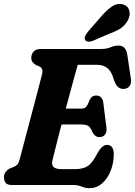

<svg xmlns="http://www.w3.org/2000/svg" viewBox="-20 -952 694 988"><path d="M356.5 0H42Q17.5 0 9 -11.2Q0.5 -22.5 0.5 -39.5Q0.5 -57 10 -68.5Q19.5 -80 31.5 -85.5L50.5 -93Q62.5 -98 69.2 -105.5Q76 -113 81 -131.5Q88 -158 99.8 -202.5Q111.5 -247 125.5 -299.8Q139.5 -352.5 153.5 -405.2Q167.5 -458 179 -502.2Q190.5 -546.5 197 -572.5Q203.5 -599 184 -609.5L165 -617.5Q141 -631 141 -653.5Q141 -674.5 153.5 -687.2Q166 -700 189.5 -700H499.5Q529 -700 549.2 -708.8Q569.5 -717.5 589.5 -717.5Q628 -717.5 635 -670.5L653.5 -546Q656.5 -524 648 -511Q639.5 -498 623 -495Q603.5 -492 589.5 -502.5Q575.5 -513 565 -544.5Q554.5 -583.5 533.2 -601Q512 -618.5 479 -618.5H380Q375 -601.5 365.5 -566.8Q356 -532 343.8 -486.8Q331.5 -441.5 318.5 -393H398Q413 -393 422 -401Q431 -409 440 -435.5Q446.5 -449.5 455 -455Q463.5 -460.5 474.5 -460.5Q491 -460.5 500.2 -450.5Q509.5 -440.5 511.5 -424L527.5 -296.5Q530.5 -271 520 -258.8Q509.5 -246.5 491.5 -246.5Q478 -246.5 469.2 -254.5Q460.5 -262.5 454.5 -274Q445 -298.5 432.5 -305Q420 -311.5 396.5 -311.5H296.5Q280 -247 266.8 -195.2Q253.5 -143.5 249.5 -126Q244.5 -105 255.2 -93.2Q266 -81.5 299 -81.5H364Q407.5 -81.5 432 -97.8Q456.5 -114 481 -163Q505 -206.5 530.5 -206.5Q566 -206.5 565.5 -155.5Q564.5 -108.5 548 -69.5Q531.5 -30.5 504 -7Q476.5 16.5 441 16.5Q419.5 16.5 400.5 8.2Q381.5 0 356.5 0ZM498.5 -864.5Q528 -899.5 556 -918.5Q584 -937.5 614 -929Q639.5 -921 645.5 -897Q651.5 -873 638 -848Q625 -823.5 603.8 -808.2Q582.5 -793 545 -779.5L456.5 -741.5Q444 -736.5 432.8 -738Q421.5 -739.5 417.5 -747.5Q413.5 -757 418.8 -767.5Q424 -778 433 -789.5Z"/></svg>

Font: Fraunces 144pt S100
Style: Bold Italic
Weight: 700
Italic angle: -16°
Version: Version 1.000; ttfautohint (v1.8.3)